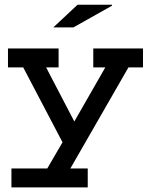

<svg xmlns="http://www.w3.org/2000/svg" viewBox="-20 -647 626 811"><path d="M13.7 -442.4H227.5V-362.3H174.8L293.9 -133.8L424.8 -362.3H374V-442.4H584V-362.3H522.5L277.3 64.5H350.6V144.5H28.3V64.5H179.7L244.1 -45.9L78.1 -362.3H13.7ZM453.1 -623 290 -531.2H205.1L307.6 -627H453.1Z"/></svg>

Font: Thabit-Bold
Style: Bold
Weight: 700
Designer: Regenerated by Nadim Shaikli
Foundry: MAK Alagha
Version: 0.01